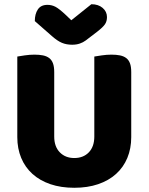

<svg xmlns="http://www.w3.org/2000/svg" viewBox="-20 -874 704 910"><path d="M602 -224Q602 -170 583.5 -125.5Q565 -81 530 -49.5Q495 -18 445 -1Q395 16 332 16Q269 16 219 -1Q169 -18 134 -49.5Q99 -81 80.5 -125.5Q62 -170 62 -224V-606Q73 -608 97 -611.5Q121 -615 143 -615Q166 -615 183.5 -611.5Q201 -608 213 -599Q225 -590 231 -574Q237 -558 237 -532V-227Q237 -179 263.5 -152Q290 -125 332 -125Q375 -125 401 -152Q427 -179 427 -227V-606Q438 -608 462 -611.5Q486 -615 508 -615Q531 -615 548.5 -611.5Q566 -608 578 -599Q590 -590 596 -574Q602 -558 602 -532ZM318 -778 413 -854Q446 -854 466.5 -836.5Q487 -819 487 -793Q487 -773 477.5 -759Q468 -745 441 -724L386 -682Q374 -673 358 -667.5Q342 -662 322 -662Q295 -662 273.5 -671Q252 -680 226 -703L145 -774Q145 -808 159.5 -829.5Q174 -851 205 -851Q225 -851 242.5 -842Q260 -833 292 -803Z"/></svg>

Font: Baloo Bhai
Style: Regular
Weight: 400
Designer: Supriya Tembe, Noopur Datye and Ek Type
Foundry: Ek Type
Version: Version 1.443;PS 1.000;hotconv 16.6.51;makeotf.lib2.5.65220;